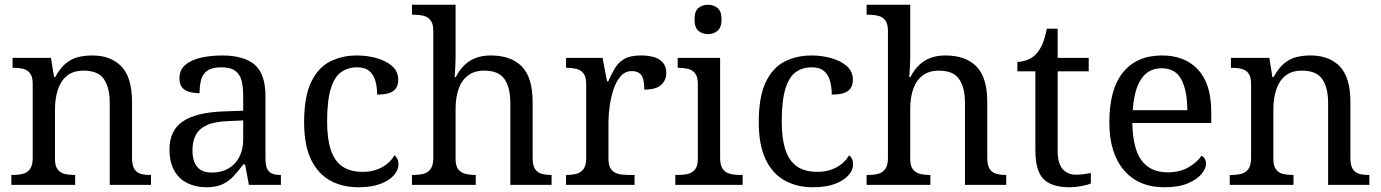

<svg xmlns="http://www.w3.org/2000/svg" viewBox="-20 -780 5825 810"><path d="M28 0V-42H36Q59 -42 77.5 -47Q96 -52 107 -67.5Q118 -83 118 -114V-426Q118 -456 107 -470.5Q96 -485 78 -489.5Q60 -494 38 -494H33V-536H195L208 -455H213Q234 -493 257.5 -512.5Q281 -532 309 -539Q337 -546 369 -546Q448 -546 492.5 -499.5Q537 -453 537 -350V-114Q537 -83 546.5 -67.5Q556 -52 573 -47Q590 -42 612 -42H617V0H443V-345Q443 -410 418.5 -446Q394 -482 333 -482Q288 -482 261.5 -459.5Q235 -437 223.5 -400Q212 -363 212 -320V-109Q212 -80 223 -65.5Q234 -51 252 -46.5Q270 -42 292 -42H297V0Z M850 10Q806 10 770.5 -7.5Q735 -25 715 -60.5Q695 -96 695 -150Q695 -230 751.5 -268Q808 -306 923 -310L1006 -313V-373Q1006 -409 1000 -436.5Q994 -464 974 -480Q954 -496 913 -496Q875 -496 855 -482Q835 -468 828.5 -443.5Q822 -419 822 -387Q780 -387 758.5 -401.5Q737 -416 737 -450Q737 -485 761.5 -506Q786 -527 827 -536.5Q868 -546 917 -546Q1009 -546 1054.5 -507Q1100 -468 1100 -373V-114Q1100 -86 1106 -70.5Q1112 -55 1126 -48.5Q1140 -42 1162 -42H1165V0H1030L1014 -86H1006Q985 -58 965 -36.5Q945 -15 918.5 -2.5Q892 10 850 10ZM873 -52Q914 -52 943.5 -69Q973 -86 989.5 -117.5Q1006 -149 1006 -191V-272L942 -269Q885 -267 852.5 -252Q820 -237 806 -210.5Q792 -184 792 -145Q792 -114 801 -93.5Q810 -73 828 -62.5Q846 -52 873 -52Z M1491 10Q1425 10 1373.5 -18Q1322 -46 1292.5 -106.5Q1263 -167 1263 -265Q1263 -372 1292.5 -433.5Q1322 -495 1372.5 -520.5Q1423 -546 1486 -546Q1528 -546 1568 -535Q1608 -524 1634 -501.5Q1660 -479 1660 -444Q1660 -421 1650 -407Q1640 -393 1620.5 -387Q1601 -381 1571 -381Q1571 -413 1563.5 -439Q1556 -465 1538 -480.5Q1520 -496 1486 -496Q1448 -496 1419.5 -476Q1391 -456 1375.5 -406Q1360 -356 1360 -266Q1360 -195 1375.5 -148Q1391 -101 1424 -78Q1457 -55 1511 -55Q1542 -55 1568 -64Q1594 -73 1613.5 -89Q1633 -105 1644 -125Q1652 -119 1656.5 -109.5Q1661 -100 1661 -86Q1661 -63 1642 -41Q1623 -19 1585.5 -4.5Q1548 10 1491 10Z M1718 0V-42H1726Q1749 -42 1767.5 -47Q1786 -52 1797 -67.5Q1808 -83 1808 -114V-650Q1808 -680 1796.5 -694.5Q1785 -709 1766.5 -713.5Q1748 -718 1726 -718H1718V-760H1902V-540Q1902 -522 1901 -502.5Q1900 -483 1899 -469Q1898 -455 1898 -455H1903Q1918 -485 1939.5 -505.5Q1961 -526 1988.5 -536Q2016 -546 2050 -546Q2136 -546 2181.5 -499.5Q2227 -453 2227 -350V-114Q2227 -83 2237 -67.5Q2247 -52 2264.5 -47Q2282 -42 2304 -42H2307V0H2133V-345Q2133 -410 2108.5 -446Q2084 -482 2023 -482Q1982 -482 1955 -462Q1928 -442 1915 -405.5Q1902 -369 1902 -320V-109Q1902 -80 1913.5 -65.5Q1925 -51 1943.5 -46.5Q1962 -42 1984 -42H1987V0Z M2368 0V-42H2371Q2394 -42 2412.5 -47Q2431 -52 2442 -67.5Q2453 -83 2453 -114V-426Q2453 -456 2441.5 -470.5Q2430 -485 2411.5 -489.5Q2393 -494 2371 -494H2368V-536H2522L2541 -437H2546Q2559 -467 2574 -492Q2589 -517 2614 -531.5Q2639 -546 2683 -546Q2738 -546 2764.5 -527Q2791 -508 2791 -473Q2791 -442 2769.5 -422Q2748 -402 2698 -402Q2698 -430 2693 -447Q2688 -464 2676.5 -472Q2665 -480 2645 -480Q2617 -480 2598 -458Q2579 -436 2568 -402Q2557 -368 2552 -331.5Q2547 -295 2547 -266V-109Q2547 -80 2558.5 -65.5Q2570 -51 2588.5 -46.5Q2607 -42 2629 -42H2657V0Z M2829 0V-42H2842Q2864 -42 2882.5 -46.5Q2901 -51 2912.5 -65.5Q2924 -80 2924 -109V-426Q2924 -456 2912.5 -470.5Q2901 -485 2882.5 -489.5Q2864 -494 2842 -494H2839V-536H3018V-114Q3018 -83 3029 -67.5Q3040 -52 3059 -47Q3078 -42 3100 -42H3113V0ZM2967 -636Q2943 -636 2926.5 -650Q2910 -664 2910 -698Q2910 -733 2926.5 -746.5Q2943 -760 2967 -760Q2990 -760 3007 -746.5Q3024 -733 3024 -698Q3024 -664 3007 -650Q2990 -636 2967 -636Z M3409 10Q3343 10 3291.5 -18Q3240 -46 3210.5 -106.5Q3181 -167 3181 -265Q3181 -372 3210.5 -433.5Q3240 -495 3290.5 -520.5Q3341 -546 3404 -546Q3446 -546 3486 -535Q3526 -524 3552 -501.5Q3578 -479 3578 -444Q3578 -421 3568 -407Q3558 -393 3538.5 -387Q3519 -381 3489 -381Q3489 -413 3481.5 -439Q3474 -465 3456 -480.5Q3438 -496 3404 -496Q3366 -496 3337.5 -476Q3309 -456 3293.5 -406Q3278 -356 3278 -266Q3278 -195 3293.5 -148Q3309 -101 3342 -78Q3375 -55 3429 -55Q3460 -55 3486 -64Q3512 -73 3531.5 -89Q3551 -105 3562 -125Q3570 -119 3574.5 -109.5Q3579 -100 3579 -86Q3579 -63 3560 -41Q3541 -19 3503.5 -4.5Q3466 10 3409 10Z M3636 0V-42H3644Q3667 -42 3685.5 -47Q3704 -52 3715 -67.5Q3726 -83 3726 -114V-650Q3726 -680 3714.5 -694.5Q3703 -709 3684.5 -713.5Q3666 -718 3644 -718H3636V-760H3820V-540Q3820 -522 3819 -502.5Q3818 -483 3817 -469Q3816 -455 3816 -455H3821Q3836 -485 3857.5 -505.5Q3879 -526 3906.5 -536Q3934 -546 3968 -546Q4054 -546 4099.5 -499.5Q4145 -453 4145 -350V-114Q4145 -83 4155 -67.5Q4165 -52 4182.5 -47Q4200 -42 4222 -42H4225V0H4051V-345Q4051 -410 4026.5 -446Q4002 -482 3941 -482Q3900 -482 3873 -462Q3846 -442 3833 -405.5Q3820 -369 3820 -320V-109Q3820 -80 3831.5 -65.5Q3843 -51 3861.5 -46.5Q3880 -42 3902 -42H3905V0Z M4493 10Q4417 10 4382.5 -24.5Q4348 -59 4348 -145V-479H4272V-519Q4290 -519 4312 -526.5Q4334 -534 4350 -551Q4367 -569 4378 -595Q4389 -621 4396 -659H4442V-536H4573V-479H4442V-142Q4442 -91 4463 -67Q4484 -43 4518 -43Q4536 -43 4551 -45Q4566 -47 4582 -50V-6Q4569 0 4543 5Q4517 10 4493 10Z M4892 10Q4783 10 4721.5 -62Q4660 -134 4660 -264Q4660 -404 4718 -475Q4776 -546 4882 -546Q4979 -546 5034.5 -486Q5090 -426 5090 -307V-261H4757Q4759 -152 4796.5 -102.5Q4834 -53 4906 -53Q4958 -53 4994.5 -74.5Q5031 -96 5049 -123Q5056 -120 5062 -111Q5068 -102 5068 -89Q5068 -69 5049 -46Q5030 -23 4991 -6.5Q4952 10 4892 10ZM4989 -315Q4989 -395 4964.5 -443.5Q4940 -492 4880 -492Q4825 -492 4794.5 -446.5Q4764 -401 4759 -315Z M5168 0V-42H5176Q5199 -42 5217.5 -47Q5236 -52 5247 -67.5Q5258 -83 5258 -114V-426Q5258 -456 5247 -470.5Q5236 -485 5218 -489.5Q5200 -494 5178 -494H5173V-536H5335L5348 -455H5353Q5374 -493 5397.5 -512.5Q5421 -532 5449 -539Q5477 -546 5509 -546Q5588 -546 5632.5 -499.5Q5677 -453 5677 -350V-114Q5677 -83 5686.5 -67.5Q5696 -52 5713 -47Q5730 -42 5752 -42H5757V0H5583V-345Q5583 -410 5558.5 -446Q5534 -482 5473 -482Q5428 -482 5401.5 -459.5Q5375 -437 5363.5 -400Q5352 -363 5352 -320V-109Q5352 -80 5363 -65.5Q5374 -51 5392 -46.5Q5410 -42 5432 -42H5437V0Z"/></svg>

Font: Noto Serif Thai
Style: Regular
Weight: 400
Designer: Monotype Design Team
Foundry: Monotype Imaging Inc.
Version: Version 2.001